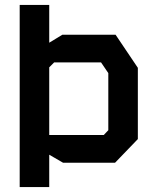

<svg xmlns="http://www.w3.org/2000/svg" viewBox="-20 -760 640 780"><path d="M60 -740V0H180V-131.5L236 -99H447.5L540 -195V-484.5L449.5 -619H233.5L180 -586.5V-740ZM180 -486.5 200 -506.5H390.5L420 -463V-231L401.5 -211.5H180Z"/></svg>

Font: Kode Mono
Style: Regular
Weight: 400
Monospace: yes
Designer: Isa Ozler
Foundry: Kadena LLC
Version: Version 1.000;gftools[0.9.28]